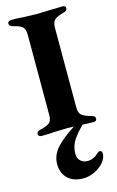

<svg xmlns="http://www.w3.org/2000/svg" viewBox="-140 -711 644 1053"><g transform="rotate(-15 182.0 -184.0)"><path d="M16 0ZM16 -11Q16 -28 37 -32Q76 -41 90.5 -53.5Q105 -66 105 -97V-551Q105 -584 92 -597Q79 -610 39 -619Q18 -624 18 -640Q18 -647 24 -651Q30 -655 38 -655Q74 -655 113 -652Q163 -650 182 -650Q199 -650 251 -652Q305 -654 328 -654Q347 -654 347 -640Q347 -631 342 -626.5Q337 -622 325 -619Q285 -608 272 -594.5Q259 -581 259 -550V-98Q259 -69 273 -56Q287 -43 327 -32Q338 -29 343 -25Q348 -21 348 -12Q348 3 330 3Q294 3 253 0Q201 -2 182 -2Q162 -2 112 0Q73 3 36 3Q28 3 22 -1Q16 -5 16 -11ZM77 174Q77 117 126.5 70Q176 23 247 -18H288Q242 24 215 62Q188 100 188 147Q188 171 203.5 186Q219 201 244 201Q279 201 309 171Q314 166 321 166Q334 166 334 184Q334 208 314 232Q294 256 262 271.5Q230 287 196 287Q142 287 109.5 257Q77 227 77 174Z"/></g></svg>

Font: EB Garamond
Style: Bold
Weight: 700
Designer: Georg Duffner and Octavio Pardo
Foundry: Georg Duffner
Version: Version 1.000; ttfautohint (v1.6)